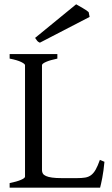

<svg xmlns="http://www.w3.org/2000/svg" viewBox="-20 -864 516 884"><path d="M460.9 -119.1Q457 -76.7 450.9 -45.4Q444.8 -14.2 440.9 0H24.4V-21Q57.6 -27.8 76.4 -35.9Q95.2 -43.9 95.2 -50.8V-564Q95.2 -569.8 77.4 -578.6Q59.6 -587.4 24.4 -594.2V-615.2H244.1V-594.2Q210.9 -587.4 192.1 -579.1Q173.3 -570.8 173.3 -564V-80.1Q173.3 -71.3 177.5 -64.7Q181.6 -58.1 191.9 -53.5Q202.1 -48.8 219.7 -46.4Q237.3 -43.9 264.2 -43.9H334Q356.4 -43.9 371.8 -46.4Q387.2 -48.8 398.9 -57.4Q410.6 -65.9 420.2 -82.5Q429.7 -99.1 439.9 -127.9ZM163.6 -667.5Q155.3 -670.9 151.6 -675.5Q147.9 -680.2 141.6 -689.5L330.6 -844.2Q335.4 -841.3 343.8 -836.7Q352.1 -832 360.8 -826.9Q369.6 -821.8 377 -816.9Q384.3 -812 388.2 -808.1L392.6 -786.1Z"/></svg>

Font: Gentium Plus Phon
Style: Regular
Weight: 400
Designer: J. Victor Gaultney, Annie Olsen, Iska Routamaa, Becca Hirsbrunner
Foundry: SIL International
Version: Version 5.000